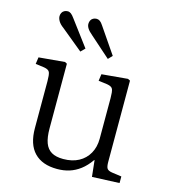

<svg xmlns="http://www.w3.org/2000/svg" viewBox="-114 -853 849 958"><g transform="rotate(15 310.5 -373.5)"><path d="M269 14Q192 14 151 -28.5Q110 -71 110 -155V-397Q110 -429 105 -442Q100 -455 76 -459L31 -465L36 -500L170 -512L181 -506V-172Q181 -126 191.5 -97.5Q202 -69 225 -55.5Q248 -42 286 -42Q332 -42 365.5 -60Q399 -78 417.5 -111Q436 -144 436 -187V-397Q436 -429 431 -442Q426 -455 402 -459L356 -465L361 -500L495 -512L507 -506V-87Q507 -61 513.5 -52Q520 -43 539 -40L589 -33V1L448 7L439 -77H437Q414 -44 387.5 -24Q361 -4 332 5Q303 14 269 14ZM230 -582 118 -674Q100 -687 92 -700.5Q84 -714 84 -726Q84 -735 88 -743Q92 -751 100 -755.5Q108 -760 118 -760Q127 -760 135 -754Q143 -748 153 -734L251 -603ZM372 -582 266 -676Q248 -691 240.5 -703Q233 -715 233 -726Q233 -736 237 -744Q241 -752 249 -756.5Q257 -761 267 -761Q276 -761 284 -755.5Q292 -750 301 -736L392 -603Z"/></g></svg>

Font: Literata 18pt Light
Style: Regular
Weight: 300
Designer: Latin by Veronika Burian and Jose Scaglione. Greek by Irene Vlachou. Cyrillic by Vera Evstafieva.
Foundry: TypeTogether
Version: Version 3.103;gftools[0.9.29]